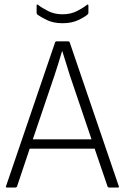

<svg xmlns="http://www.w3.org/2000/svg" viewBox="-20 -840 560 860"><path d="M12 0Q4 0 7 -6L227 -651Q229 -655 234 -655H284Q290 -655 292 -651L512 -6Q515 0 508 0H469Q464 0 462 -4L404 -174H113L56 -4Q53 0 48 0ZM224 -502 127 -216H390L293 -502Q284 -530 276 -557Q268 -584 259 -611H258Q250 -584 241.5 -556.5Q233 -529 224 -502ZM260 -736Q219 -736 189.5 -750.5Q160 -765 147 -775Q144 -778 144 -783V-814Q144 -823 151 -818Q167 -805 195.5 -790.5Q224 -776 260 -776Q296 -776 324 -790Q352 -804 369 -818Q376 -823 376 -814V-783Q376 -778 372 -775Q360 -764 330.5 -750Q301 -736 260 -736Z"/></svg>

Font: Sofia Sans Semi Condensed Light
Style: Regular
Weight: 300
Designer: Botio Nikoltchev, Ani Petrova
Foundry: lettersoup
Version: Version 4.100; ttfautohint (v1.8.4.7-5d5b)